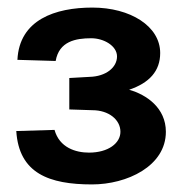

<svg xmlns="http://www.w3.org/2000/svg" viewBox="-20 -865 458 507"><path d="M26 -707 127 -704C136 -756 180 -764 221 -764C254 -764 289 -744 289 -716C289 -687 260 -663 216 -662L163 -659V-576L224 -574C267 -574 298 -549 298 -517C298 -487 266 -462 215 -462C180 -462 137 -475 124 -522L23 -519C30 -407 110 -378 223 -378C315 -378 418 -426 418 -517C418 -580 367 -615 321 -628C374 -646 403 -677 403 -725C403 -796 324 -845 224 -845C126 -845 31 -813 26 -707Z"/></svg>

Font: United Sans ExtraBold
Style: Regular
Weight: 800
Designer: Pablo Impallari, Rodrigo Fuenzalida (Modified by Dan O. Williams)
Version: Version 1.000;PS 001.000;hotconv 1.0.88;makeotf.lib2.5.64775